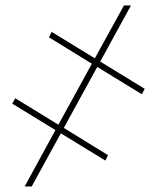

<svg xmlns="http://www.w3.org/2000/svg" viewBox="-20 -675 567 695"><path d="M210.9 -211.9 371.1 -113.3 361.3 -93.8 200.2 -192.4 94.7 0H69.3L180.7 -204.1L24.4 -299.8L35.2 -319.3L191.4 -223.6L312.5 -444.3L157.2 -540L167 -559.6L323.2 -463.9L428.7 -655.3H454.1L342.8 -452.1L503.9 -353.5L493.2 -334L332 -432.6Z"/></svg>

Font: Intratopia Thin
Style: Regular
Weight: 100
Designer: Rasmus Andersson
Foundry: rsms
Version: Version 3.000;Glyphs 3.2.3 (3260)